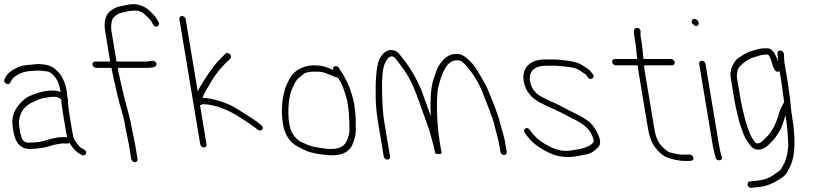

<svg xmlns="http://www.w3.org/2000/svg" viewBox="-33 -764 3885 914"><path d="M107.8 -55C129.8 -55 155.1 -57.7 183.5 -63L201.7 -68C214.7 -71.7 223.5 -75.5 237.7 -77C249.2 -78.2 253.2 -81 264.5 -81H289.5C292.2 -81 294.7 -82 297 -84C314.9 -57.2 330.7 -40.2 344.5 -33L356.7 -26C372 -17.6 388.5 -40.5 367.3 -52L355.2 -59C350.1 -61.7 343.7 -67.8 336.1 -77.5C320.7 -97 316.9 -102.8 311.9 -133L296.2 -227C293.7 -241.9 291.7 -264 290.5 -276.5C289.5 -286.1 293.1 -288 288.5 -297C288.4 -301.7 288 -306.3 287.2 -311C284.2 -344.5 275.2 -374.5 260.2 -401C254.6 -411 243.4 -423.2 226.6 -437.5C209.9 -451.8 182.6 -459 144.6 -459C110 -456.5 84.8 -453.5 69.1 -450C29.7 -436.1 4.6 -418.4 -6.1 -397L-11.4 -387C-20.8 -371 7.4 -354 15.4 -370L20.7 -380C35.5 -405.4 72.7 -422.3 103.7 -425C133.2 -427.6 156.3 -430.1 194.3 -423.5C203.8 -421.9 214.1 -414.4 225.2 -401C239.6 -386.6 249.8 -361.6 255.7 -326C245.6 -330.7 230.4 -333 210 -333C172.3 -333 108.3 -310.8 89 -295.9C43.3 -260.4 22.3 -219.5 26.2 -173C31.4 -109.9 48.6 -55 107.8 -55ZM266.2 -227 281.9 -133C283.2 -125 284.7 -117.7 286.5 -111H260.8C252.6 -111 246.4 -110.5 242.3 -109.5C222.1 -104.7 215.6 -106.1 189.8 -97L171.7 -92C150.6 -87.1 127.7 -85 100.8 -85C89.5 -85 81 -89.3 75.2 -98C64.6 -113.8 54.8 -169.3 57.8 -190.5C63.5 -232 85.2 -261 122.8 -277.5C129.6 -280.5 138.2 -284.3 148.6 -289C168.8 -298.1 188.8 -299.5 212.5 -303H232.5C239.9 -303 249 -298.3 259.9 -289C258.1 -283.7 260.2 -263 266.2 -227Z M621.8 -7 609.7 -80 593.2 -161C589.6 -190.4 562.5 -282.3 556.6 -308.5C553.3 -323.3 533 -408.1 530.5 -423.5L527.6 -441H670.6C694.4 -441 707.9 -445.2 711 -453.5C714.2 -461.8 711.1 -468.3 701.7 -473C693.1 -477.3 674.4 -471 665.6 -471H521.6L497.9 -613C493 -642.8 498.7 -677.3 511.1 -684C522.4 -695 535.1 -701.7 549.1 -704.2C572.1 -708.4 578.7 -713 599.3 -713C624 -715.8 643.8 -709.1 658.6 -693C674 -679.8 684.3 -668.4 689.3 -659L696.3 -647C705.7 -628.1 731.9 -638.9 722.4 -658L715.4 -670C704.2 -690.6 692.6 -699 678.1 -714C646.3 -741.2 610.2 -750.1 569.7 -740.5C562.6 -738.8 552.3 -736.7 538.6 -734C515.9 -729.5 503.2 -718.5 489.8 -710C467.7 -690.3 460.4 -658 467.9 -613L491.6 -471H419.6C411.6 -471 405.7 -463.9 407.1 -456C408.4 -448.1 416.6 -441 424.6 -441H497.6C498.8 -433.7 502.2 -417.3 507.7 -392L517.3 -349.5C521.1 -332.5 524.4 -318 527 -306C536.3 -264.4 557.6 -207 563.2 -161L579.7 -80L591.8 -7C593.2 0.9 601.4 8 609.3 8C617.3 8 623.2 0.9 621.8 -7Z M820.9 -673 920.2 -77C921.5 -69.1 929.8 -62 937.7 -62C945.6 -62 951.5 -69.1 950.2 -77L919 -264H923C925 -264 927.1 -265.3 929.4 -268C976.3 -268 1028.3 -252 1085.4 -220C1126.8 -194.6 1155.7 -175.6 1171.9 -163L1194.7 -146C1211.4 -134 1228.1 -155.7 1209.9 -169L1188 -186C1169.3 -199.9 1134.7 -222.1 1084.1 -252.7C1049.9 -273.4 976.5 -298 932.4 -298C930.8 -307.4 962.3 -357.9 965.5 -363.5C991 -408.4 1021.1 -446.2 1055.6 -477L1063.2 -485C1075.6 -498.3 1051.9 -521.4 1039.4 -508L1031.7 -500C1026.6 -494.7 1019.1 -487 1009.2 -477.1C993.3 -461.2 964.3 -421.7 952.8 -403.5C943 -388 914.7 -347 908.4 -328L850.9 -673C849.6 -680.9 841.3 -688 833.4 -688C825.5 -688 819.6 -680.9 820.9 -673Z M1576.4 -394C1577.4 -392 1581.2 -385.6 1587.9 -374.8C1594.5 -364 1603.3 -340.8 1614.1 -305.1C1625 -269.5 1630.5 -215.6 1630.7 -143.5C1630.8 -129.8 1625.9 -112 1616 -90C1601.8 -59.8 1565.8 -48.9 1507.9 -57.5C1461.8 -64.3 1446.6 -65.5 1397 -90C1368 -108.2 1350.4 -135.8 1344.2 -172.7C1334 -234.3 1341.9 -312.9 1359.9 -346C1364.2 -354 1368.5 -363 1372.9 -373C1383.5 -391.2 1394.9 -397.1 1412 -411.5C1421 -419.2 1438.9 -423 1465.6 -423C1495.1 -423 1504.3 -422.2 1535.5 -408.5C1556 -399.5 1569.6 -394.7 1576.4 -394ZM1553.2 -431C1548.9 -433 1543.2 -435.3 1536.1 -438C1511.5 -447.2 1501.9 -453 1460.6 -453C1408.1 -453 1362.5 -424.3 1346.1 -390L1331.8 -361.5C1327.3 -352.5 1323.3 -340.3 1319.9 -325C1307.2 -276.8 1305.5 -225.4 1314.5 -171C1320.4 -135.8 1335.1 -106.8 1358.5 -84C1367.4 -75.4 1388.2 -63.3 1420.9 -47.8C1433.9 -41.7 1452.5 -36.4 1476.7 -32L1508.9 -27.5C1580.2 -17.5 1625.4 -33.4 1644.5 -75C1655.1 -101.1 1660.4 -121.6 1660.4 -136.5C1660.6 -180.6 1662.4 -213.5 1652.2 -275C1640.9 -325 1625.8 -366 1606.7 -398C1601.8 -406.2 1598.8 -413.8 1593.1 -420L1580.7 -440C1576.2 -449 1568.5 -451.4 1557.6 -447C1552.6 -445 1551.1 -439.7 1553.2 -431Z M2379.2 -41 2371.3 -88C2366.2 -119.1 2357.8 -138.2 2351.9 -163C2342.8 -202.6 2321.3 -262.3 2287.3 -342.2C2282.1 -354.4 2266.5 -382.6 2240.4 -427C2227.8 -448.3 2212.2 -467 2193.6 -483C2174.2 -501.4 2155.2 -509.4 2136.6 -507C2104.3 -507 2076.3 -486.5 2052.4 -445.5C2047.6 -437.1 2039.5 -414.6 2028 -378C2017.6 -339.2 2014.2 -283.8 2017.7 -212C2011.1 -227.9 1978 -322.5 1971.5 -339C1950.4 -386.6 1928.5 -426 1905.9 -457.2C1883.4 -488.4 1868.2 -507.5 1860.3 -514.5C1852.5 -521.5 1842.2 -525.3 1829.4 -526C1806.5 -526 1787.4 -510.7 1772.1 -480C1759.2 -449.1 1753.7 -388.3 1755.5 -297.5C1756.2 -261.2 1759.5 -225 1765.5 -189L1793.8 -19C1795.2 -11.1 1803.4 -4 1811.3 -4C1819.3 -4 1825.2 -11.1 1823.8 -19L1795.5 -189C1790.3 -220.3 1787 -267.7 1785.7 -331.1C1784.4 -394.5 1788.8 -438 1799 -461.5C1809.2 -485 1820.5 -496.3 1833 -495.5C1838 -495.2 1842.1 -493.5 1845.3 -490.5C1848.5 -487.5 1860.6 -471.9 1881.6 -443.7C1902.6 -415.5 1920 -385.3 1933.8 -353.1C1947.7 -320.9 1971 -257.9 2003.7 -164C2011.4 -142 2016.9 -123.8 2020.3 -109.3C2025.4 -87.4 2032.6 -68.2 2035.7 -50C2037.2 -44.7 2038.4 -39.7 2039.2 -35C2039.6 -32.3 2044.8 -31 2054.8 -31C2064.8 -31 2069.6 -32.3 2069.2 -35L2069 -36H2068C2068.6 -36.7 2068.8 -37.3 2068.7 -38L2059.7 -92C2058.5 -99.3 2057.2 -109 2055.8 -121L2053.5 -135C2046 -214.3 2044.9 -280 2050.2 -332C2051.1 -340.7 2054.8 -356.1 2061.4 -378.3C2073 -417.5 2094.6 -477 2142.6 -477C2157.6 -477 2164.4 -474.2 2175.1 -462C2180.4 -458 2185.6 -452.7 2190.7 -446C2225.7 -405.7 2253 -357.7 2272.7 -302C2282.4 -274.7 2291.1 -257.8 2301.7 -226.5C2311.8 -196.6 2317.6 -188.2 2322.2 -161L2338 -102C2339.6 -96.7 2340.7 -92 2341.3 -88L2349.2 -41C2350.5 -33.1 2358.7 -26 2366.7 -26C2374.6 -26 2380.5 -33.1 2379.2 -41Z M2460.2 -377C2464.8 -349.4 2477.1 -325.4 2497.2 -305C2510.8 -289.2 2545.8 -269.2 2602.2 -245C2637.4 -229.9 2664 -213.1 2705.7 -193.3C2730.6 -181.5 2770.5 -154.2 2782.4 -125.6C2788.7 -110.5 2792.1 -101.5 2792.6 -98.5C2793.1 -95.5 2793.3 -92.3 2793.2 -89C2781.8 -69.4 2748.3 -56.1 2692.8 -49C2662.3 -42.7 2632.1 -45.7 2602.3 -58C2551.7 -79 2513.8 -108.3 2488.7 -146C2476.8 -163.8 2452.9 -150.1 2465 -132C2494.4 -87.9 2526.1 -64.1 2577.5 -38.3C2599.6 -27.3 2621.9 -20.6 2644.4 -18.2C2692.8 -13.1 2706.1 -20.2 2748.5 -26.9C2769.2 -30.2 2786.3 -37.7 2799.7 -49.4C2818.7 -66 2826.9 -72.9 2822.8 -97.5C2818.9 -120.8 2800 -153.9 2785.5 -170.6C2766.4 -192.7 2729.3 -213.1 2703.5 -225C2676.4 -237.5 2640.2 -258.4 2610.7 -272C2558.1 -294.5 2527.3 -311.5 2518.2 -323C2503.1 -337.5 2493.8 -355.5 2490.2 -377C2482.4 -424 2511.3 -451 2565.9 -451H2608.9C2614.9 -451 2620.9 -450.7 2627.1 -450C2659.3 -446.5 2705.3 -445.4 2728.1 -428C2737.7 -420.7 2745.4 -415.7 2751.2 -413C2753.4 -411.7 2755.9 -409 2758.6 -405L2765.1 -396C2777.3 -377.6 2802 -393.9 2789.7 -410L2782.1 -420C2770.7 -435.2 2761.7 -438.5 2747.4 -448C2717.6 -469.5 2685.2 -473.7 2643.9 -478L2624.6 -480C2618.1 -480.7 2611.2 -481 2603.9 -481H2560.9C2491.1 -481 2449.5 -441.5 2460.2 -377Z M3267.8 -13C3266.5 -20.9 3258.3 -28 3250.3 -28H3239.3H3211.9C3200.9 -28 3182.2 -31.5 3155.7 -38.6C3140.3 -42.7 3108.8 -74.5 3102.3 -88.3C3091.8 -110.5 3087.8 -115.6 3081.4 -154L3036.4 -424C3033.8 -439.3 3032.9 -449 3033.6 -453H3166.6C3174.5 -453 3180.4 -460.1 3179.1 -468C3177.7 -475.9 3169.5 -483 3161.6 -483H3029.6C3030.1 -483.7 3030.3 -484.7 3030.1 -486L3023.2 -551L3016.2 -593C3014.2 -605.5 3023.2 -627.5 3001.9 -631C2986.8 -633.4 2981.6 -620.8 2986.2 -593L2993.2 -551L2999.7 -488C3000.2 -485.3 3000.1 -483.7 2999.6 -483H2893.6C2885.6 -483 2879.7 -475.9 2881.1 -468C2882.4 -460.1 2890.6 -453 2898.6 -453H3003.6C3003 -452.3 3002.8 -451.5 3003 -450.5L3007.9 -415L3051.4 -154C3058 -114 3069.3 -83.8 3085.1 -63.5C3101 -43.1 3115.8 -28.9 3129.7 -20.8C3150.1 -8.8 3196.5 2 3224.1 2H3250.1C3262.2 2 3269.6 -2.6 3267.8 -13Z M3295.4 -460 3360.3 -70C3361.8 -61.3 3363.7 -52.4 3366 -43.2C3369.6 -29.5 3369.6 -29.5 3373.8 -13C3380.2 6.1 3409.4 1.7 3403.2 -17L3400.5 -27C3396.8 -37 3393.5 -51.3 3390.3 -70L3325.4 -460C3324.1 -467.9 3315.8 -475 3307.9 -475C3300 -475 3294.1 -467.9 3295.4 -460ZM3263.2 -669.8C3257.2 -662.6 3258.1 -655.7 3265.9 -649C3275.7 -638.3 3283.8 -636.8 3290.2 -644.5C3302.8 -659.7 3275.3 -684.2 3263.2 -669.8Z M3668.1 -510 3669.1 -498C3670 -486.3 3669.3 -479.7 3670.7 -470C3657.9 -512.7 3641 -534 3620.1 -534H3607.1C3579.3 -534 3562.9 -525.3 3540.4 -519.7C3519.1 -514.5 3493.7 -495.5 3478.7 -485.6C3467.7 -478.4 3449.2 -447.8 3447.2 -434C3445.6 -423.2 3442.7 -410.4 3445.1 -396L3464.3 -280.5C3465.9 -270.8 3467.8 -261.3 3470 -252L3483.2 -197C3489.9 -167.2 3493.5 -165.2 3504 -132.2C3509.7 -114.4 3521.6 -93.8 3539.8 -70.5C3564.6 -38.7 3603.9 -51.7 3626.9 -75.5C3631.8 -80.5 3637.3 -86.2 3643.6 -92.5C3659.8 -108.8 3658.7 -111.7 3674 -133.5C3682.3 -145.2 3689.2 -160.6 3694.9 -179.5C3700.5 -198.5 3704.3 -210.3 3706.2 -215L3708.4 -202C3715 -162.1 3717.4 -117.6 3719.3 -82C3720.4 -62.5 3716.9 -53.4 3714.8 -34.3C3713.1 -19.3 3706.5 -3 3702.5 9L3686.3 39.3C3683.7 44.2 3673.2 52.8 3654.8 65C3621 90.4 3592.9 94.2 3545.5 99L3535.7 100C3516.6 103.3 3526.3 133.1 3544.6 130L3554.5 129C3574.9 126.7 3598.8 125.5 3616.3 119C3642.6 109.3 3644.5 109.5 3675.7 90.6C3706.3 72.1 3710.2 64.2 3721.8 41C3742.5 7.1 3751.4 -42.7 3748.6 -108.4C3747.3 -137.5 3744.8 -163.2 3741.1 -185.5C3737.4 -207.8 3735 -224.3 3733.9 -235L3727.2 -299L3717.7 -368L3702.2 -461C3700.3 -472.3 3699.4 -484 3699.4 -496L3698.6 -507C3696.9 -517.2 3691.3 -522.7 3681.8 -523.5C3673.7 -524.2 3666.8 -517.9 3668.1 -510ZM3697 -300C3698.4 -292 3699.4 -284 3700 -276C3698.3 -274.7 3696.9 -273 3695.9 -271L3690.5 -261C3686.5 -253 3683.1 -245.7 3680.2 -239C3668 -195.2 3654.7 -162.8 3640.4 -142C3632.3 -130.3 3630.6 -126.2 3619.3 -115C3610 -105.7 3590.3 -79.3 3569.9 -81.5C3566.9 -81.8 3562.1 -86.1 3555.7 -94.2C3549.3 -102.4 3543.4 -113 3538 -126C3519.1 -171.5 3515.5 -189.1 3506 -228L3494.2 -281L3475.1 -396C3474 -402 3475 -412.4 3477.9 -427.2C3480.9 -441.9 3495 -457.6 3520.3 -474.3C3533.7 -483.1 3545.4 -488.8 3555.4 -491.2C3575.1 -496.1 3587.8 -504 3612.1 -504H3624.1C3631.5 -495.1 3637.7 -480.8 3642.7 -461.1C3648.5 -438.3 3659.9 -412.3 3678.1 -426L3687.7 -368Z"/></svg>

Font: MewTooHand
Style: Lta
Weight: 400
Designer: Mew Too, Robert Jablonski
Version: Version 0.77